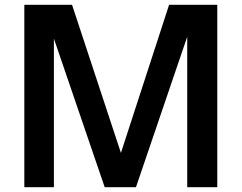

<svg xmlns="http://www.w3.org/2000/svg" viewBox="-20 -785 1013 805"><path d="M82 -765H282L487 -144L689 -765H891V0H765V-631L550 0H419L206 -623V0H82Z"/></svg>

Font: Application Semibold
Style: Regular
Weight: 600
Designer: Wei Huang
Foundry: Wei Huang
Version: Version 0.012